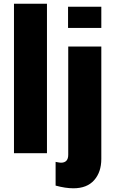

<svg xmlns="http://www.w3.org/2000/svg" viewBox="-20 -830 617 1040"><path d="M348.6 -678.7V-793.5H528.8V-678.7ZM281.2 175.3V46.9Q303.2 51.3 310.1 51.3Q349.6 51.3 349.6 8.3V-578.1H528.8V30.8Q528.8 102.1 490 146Q451.2 189.9 377.4 189.9Q334.5 189.9 281.2 175.3ZM55.7 0V-809.6H234.4V0Z"/></svg>

Font: Oswald
Style: Heavy
Weight: 800
Designer: Vernon Adams
Foundry: Vernon Adams
Version: 3.0; ttfautohint (v0.95) -l 8 -r 50 -G 200 -x 0 -w "G" -W -c